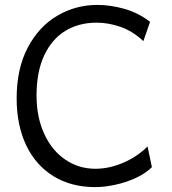

<svg xmlns="http://www.w3.org/2000/svg" viewBox="-20 -745 697 777"><path d="M365.2 12.2Q268.6 12.2 196.8 -31.7Q125 -75.7 86.2 -156.7Q47.4 -237.8 47.4 -346.7Q47.4 -467.3 92.5 -552.7Q137.7 -638.2 212.2 -681.6Q286.6 -725.1 373.5 -725.1Q427.2 -725.1 483.4 -709.2Q539.6 -693.4 587.4 -656.7L560.1 -578.6Q517.6 -618.7 468.5 -636Q419.4 -653.3 371.1 -653.3Q298.8 -653.3 244.1 -619.9Q189.5 -586.4 158.7 -520.3Q127.9 -454.1 127.9 -358.9Q127.9 -270.5 159.2 -202.9Q190.4 -135.3 244.9 -98.6Q299.3 -62 366.2 -62Q421.9 -62 478.8 -86.4Q535.6 -110.8 577.1 -152.3L594.7 -68.4Q568.4 -42.5 528.6 -24.4Q488.8 -6.3 445.6 2.9Q402.3 12.2 365.2 12.2Z"/></svg>

Font: Lesson One Light
Style: Regular
Weight: 300
Designer: But Ko, Victor Gaultney, Annie Olsen, Julie Remington, Don Collingsworth, Eric Hays, Becca Hirsbrunner
Version: Version 1.100